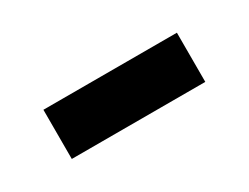

<svg xmlns="http://www.w3.org/2000/svg" viewBox="-27 -357 368 284"><g transform="rotate(-30 156.5 -215.0)"><path d="M271 -257V-173H43V-257Z"/></g></svg>

Font: GFS Neohellenic Rg
Style: Bold
Weight: 700
Designer: Designed by Takis Katsoulidis and George D. Matthiopoulos.
Foundry: Designed by Takis Katsoulidis and George D. Matthiopoulos.
Version: Version 1.0